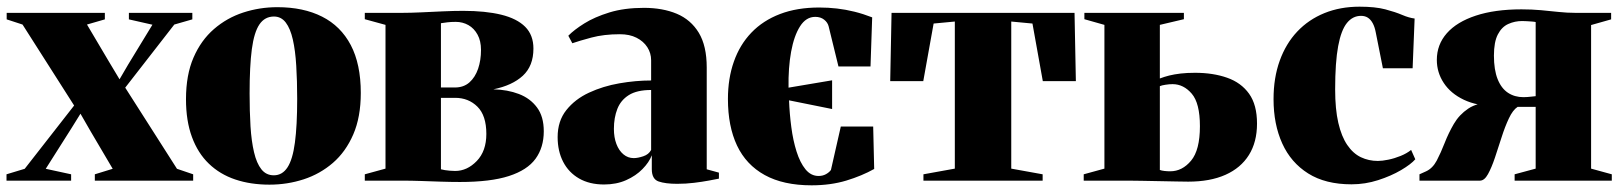

<svg xmlns="http://www.w3.org/2000/svg" viewBox="-34 -541 4854 575"><path d="M40 -35.5 188 -225 33.5 -467.5 -14 -483V-502.5H280V-483L226.5 -467.5L292.5 -356L324 -303.5L350 -348L422.5 -467L352 -483V-502.5H542V-483L488 -467.5L341 -278.5L496 -35.5L544.5 -19V0H250V-19L303.5 -35.5L237.5 -147.5L207 -200.5L180 -157L103 -35.5L179 -19V0H-14.5V-19Z M523 -244Q523 -316.5 545.5 -368.5Q568 -420.5 606.8 -454Q645.5 -487.5 694.5 -503.5Q743.5 -519.5 796.5 -519.5Q874.5 -519.5 930.5 -491.2Q986.5 -463 1016.5 -406Q1046.5 -349 1046.5 -262.5Q1046.5 -190.5 1024 -138.5Q1001.5 -86.5 963 -53.2Q924.5 -20 875.5 -4Q826.5 12 773 12Q716.5 12 670.5 -3.5Q624.5 -19 591.5 -50.8Q558.5 -82.5 540.8 -130.8Q523 -179 523 -244ZM786 -16Q811.5 -16 827 -39.8Q842.5 -63.5 849.2 -114Q856 -164.5 856 -244.5Q856 -299 853.2 -344.2Q850.5 -389.5 843 -422.5Q835.5 -455.5 821.8 -473.5Q808 -491.5 786.5 -491.5Q759 -491.5 743 -468Q727 -444.5 720.2 -393.8Q713.5 -343 713.5 -261Q713.5 -207.5 716.2 -162.8Q719 -118 726.8 -85Q734.5 -52 748.8 -34Q763 -16 786 -16Z M1343.5 4Q1316 4 1286 3Q1256 2 1226.8 1Q1197.5 0 1173 0H1058.5V-19L1120.5 -36V-466.5L1058.5 -483.5V-502.5H1170Q1195.5 -502.5 1227.2 -504Q1259 -505.5 1292 -507Q1325 -508.5 1353 -508.5Q1420 -508.5 1467 -497Q1514 -485.5 1538.8 -460.8Q1563.5 -436 1563.5 -395.5Q1563.5 -343.5 1531.8 -314.2Q1500 -285 1443.5 -273.5Q1486 -272.5 1520 -259.5Q1554 -246.5 1574.2 -219.2Q1594.5 -192 1594.5 -148Q1594.5 -99.5 1569.8 -65.5Q1545 -31.5 1490 -13.8Q1435 4 1343.5 4ZM1329 -29Q1365 -29 1393.8 -58.8Q1422.5 -88.5 1422.5 -140Q1422.5 -195 1395.8 -221.5Q1369 -248 1329 -248H1286.5V-34Q1292 -32.5 1298.5 -31.5Q1305 -30.5 1312.8 -29.8Q1320.5 -29 1329 -29ZM1286.5 -279H1328.5Q1354.5 -279 1371.8 -294.2Q1389 -309.5 1397.8 -335Q1406.5 -360.5 1406.5 -391.5Q1406.5 -418.5 1396.2 -437.2Q1386 -456 1368.8 -465.8Q1351.5 -475.5 1331 -475.5Q1317 -475.5 1306.2 -474.2Q1295.5 -473 1286.5 -471.5Z M1775 11.5Q1731.5 11.5 1700.2 -6.5Q1669 -24.5 1652.5 -56.5Q1636 -88.5 1636 -130.5Q1636 -178.5 1662 -211.2Q1688 -244 1730 -263.5Q1772 -283 1821 -291.5Q1870 -300 1916 -300V-360.5Q1916 -382 1904.5 -399.8Q1893 -417.5 1872.2 -428Q1851.5 -438.5 1822.5 -438.5Q1774.5 -438.5 1737.2 -428.5Q1700 -418.5 1680 -411.5L1668 -434Q1685 -451.5 1715.8 -470.8Q1746.5 -490 1791.2 -503.8Q1836 -517.5 1894.5 -517.5Q1950.5 -517.5 1992.8 -499.8Q2035 -482 2058.8 -442.8Q2082.5 -403.5 2082.5 -339V-34L2119 -24V-6Q2108.5 -4 2088.8 -0.2Q2069 3.5 2044.5 6.5Q2020 9.5 1994 9.5Q1959 9.5 1938.5 2.5Q1918 -4.5 1918 -34.5V-76Q1910 -55 1890.2 -34.8Q1870.5 -14.5 1841.2 -1.5Q1812 11.5 1775 11.5ZM1864 -67.5Q1876 -67.5 1892.5 -73Q1909 -78.5 1916 -92V-271.5Q1873.5 -271.5 1849.2 -256.2Q1825 -241 1814.8 -214.8Q1804.5 -188.5 1804.5 -155Q1804.5 -129.5 1812 -109.8Q1819.5 -90 1833 -78.8Q1846.5 -67.5 1864 -67.5Z M2396.5 14Q2312 14 2256.2 -16.8Q2200.5 -47.5 2173.2 -105.2Q2146 -163 2146 -244.5Q2146 -306 2163.8 -356.5Q2181.5 -407 2216.2 -443.2Q2251 -479.5 2302 -499Q2353 -518.5 2419.5 -518.5Q2446.5 -518.5 2472.5 -515.5Q2498.5 -512.5 2524.8 -506Q2551 -499.5 2578 -489L2573 -342H2477L2447.5 -462.5Q2444.5 -474 2434 -482.2Q2423.5 -490.5 2407.5 -490.5Q2380 -490.5 2362 -462.2Q2344 -434 2335.2 -386Q2326.5 -338 2327.5 -278.5L2458 -300.5V-214.5L2329 -240.5Q2330.5 -200.5 2335.8 -160.5Q2341 -120.5 2351.5 -87.2Q2362 -54 2378.2 -34Q2394.5 -14 2417.5 -14Q2430 -14 2439.8 -19.5Q2449.5 -25 2454.5 -32L2484 -162H2581L2584 -35Q2547.5 -14.5 2500.5 -0.2Q2453.5 14 2396.5 14Z M2731.5 0V-19L2825.5 -36V-476.5L2762 -470.5L2731 -298H2632L2636 -502.5H3184L3188 -298H3089L3058 -470.5L2994.5 -476.5V-36L3088.5 -19V0Z M3211.5 0V-19L3273.5 -36V-466.5L3213.5 -483.5V-502.5H3511.5V-483.5L3439.5 -466.5V-306Q3452.5 -311 3467.5 -314.8Q3482.5 -318.5 3501.8 -320.8Q3521 -323 3545 -323Q3599 -323 3641 -308.2Q3683 -293.5 3706.8 -260.2Q3730.5 -227 3730.5 -171Q3730.5 -115.5 3706.2 -76.8Q3682 -38 3636 -17.5Q3590 3 3524.5 3Q3513.5 3 3490 2.5Q3466.5 2 3438.8 1.5Q3411 1 3386.2 0.5Q3361.5 0 3347 0ZM3470.5 -28Q3506.5 -28 3533 -59.8Q3559.5 -91.5 3559.5 -163Q3559.5 -232 3535 -260.5Q3510.5 -289 3477.5 -289Q3468 -289 3456.5 -287.2Q3445 -285.5 3439.5 -283V-32Q3444.5 -30 3453.2 -29Q3462 -28 3470.5 -28Z M4013.5 11Q3935.5 11 3883.8 -21.5Q3832 -54 3806 -111.5Q3780 -169 3780 -244Q3780 -308 3798.5 -359.2Q3817 -410.5 3851 -446.5Q3885 -482.5 3932.5 -501.8Q3980 -521 4037.5 -521Q4084.5 -521 4114.8 -513Q4145 -505 4165.5 -496.2Q4186 -487.5 4202.5 -485.5L4196.5 -336.5H4107.5L4086 -444.5Q4083 -460.5 4077 -471.5Q4071 -482.5 4062.5 -488Q4054 -493.5 4042 -493.5Q4017 -493.5 3999.8 -472.2Q3982.5 -451 3973.5 -402.8Q3964.5 -354.5 3964.5 -273.5Q3964.5 -214 3974 -173Q3983.5 -132 4000.8 -106.8Q4018 -81.5 4041.5 -70.2Q4065 -59 4092.5 -59Q4105.5 -59 4123.8 -62.8Q4142 -66.5 4160.5 -74Q4179 -81.5 4192 -92L4204.5 -64Q4191.5 -49 4161.8 -31.5Q4132 -14 4093.2 -1.5Q4054.5 11 4013.5 11Z M4217 0V-19L4237 -28Q4256.5 -37 4268.8 -60.2Q4281 -83.5 4292.5 -113Q4304 -142.5 4320 -170Q4336 -197.5 4363.2 -215.8Q4390.5 -234 4434.5 -234.5L4445.5 -223Q4389.5 -223.5 4350 -242.2Q4310.5 -261 4289.8 -292.5Q4269 -324 4269 -361.5Q4269 -407.5 4299 -441.5Q4329 -475.5 4385.8 -494.2Q4442.5 -513 4522.5 -513Q4553.5 -513 4581 -510.5Q4608.5 -508 4634 -505.2Q4659.5 -502.5 4684 -502.5H4791V-483L4731 -466V-36L4793 -19V0H4502V-19L4565 -36V-221H4511Q4496.5 -211.5 4484.8 -186.5Q4473 -161.5 4463 -130Q4453 -98.5 4443 -68.8Q4433 -39 4422.2 -19.5Q4411.5 0 4398 0ZM4528.5 -250Q4534 -250 4540.8 -250.5Q4547.5 -251 4554 -251.8Q4560.5 -252.5 4565 -253V-475Q4561 -476 4553.8 -476.5Q4546.5 -477 4538.8 -477.5Q4531 -478 4524.5 -478Q4502.5 -478 4483 -469.2Q4463.5 -460.5 4451.8 -438Q4440 -415.5 4440 -374.5Q4440 -332 4451 -304.2Q4462 -276.5 4482 -263.2Q4502 -250 4528.5 -250Z"/></svg>

Font: Merriweather 144pt Black
Style: Regular
Weight: 900
Version: Version 2.100